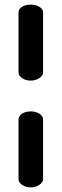

<svg xmlns="http://www.w3.org/2000/svg" viewBox="-20 -788 266 829"><path d="M113 -440Q90 -440 75 -451Q60 -462 60 -475V-734Q60 -749 75 -758.5Q90 -768 113 -768Q134 -768 150 -758.5Q166 -749 166 -734V-475Q166 -462 150 -451Q134 -440 113 -440ZM113 21Q90 21 75 10Q60 -1 60 -14V-272Q60 -287 75 -297Q90 -307 113 -307Q134 -307 150 -297Q166 -287 166 -272V-14Q166 -1 150 10Q134 21 113 21Z"/></svg>

Font: Dosis SemiBold
Style: Regular
Weight: 600
Designer: EdgarTolentino, PabloImpallari, IginoMarini
Foundry: EdgarTolentino, PabloImpallari, IginoMarini
Version: Version 3.001; ttfautohint (v1.8.2)